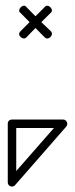

<svg xmlns="http://www.w3.org/2000/svg" viewBox="-20 -566 270 687"><path d="M7.8 85.9C7.8 93.3 11.2 98.1 17.6 100.6C19.5 101.1 21.5 101.6 22.9 101.6C27.3 101.6 30.8 99.6 34.2 96.2L216.8 -112.8C219.2 -116.2 220.7 -119.1 220.7 -122.6C220.7 -125 220.2 -127 219.2 -129.4C216.3 -135.3 211.9 -138.2 206.1 -138.2H22.9C13.7 -138.2 7.8 -132.3 7.8 -123ZM38.1 -107.9H172.9L38.1 45.9ZM48.3 -443.8C49.3 -433.1 66.4 -421.4 75.2 -433.1L106.9 -465.8L139.2 -433.1C142.6 -429.7 146 -428.2 149.4 -428.2C162.1 -429.2 172.4 -446.3 161.1 -455.1L127.9 -486.8L160.2 -519C176.8 -529.8 151.4 -557.1 139.2 -540L106.9 -507.8L75.2 -540C64 -557.1 37.1 -529.8 54.2 -519L85.9 -486.8L54.2 -455.1C50.3 -451.2 48.3 -447.3 48.3 -443.8Z"/></svg>

Font: Nemoy
Style: Light
Weight: 300
Designer: BSozoo
Foundry: BSozoo
Version: Version 001.000